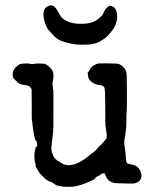

<svg xmlns="http://www.w3.org/2000/svg" viewBox="-20 -674 587 726"><path d="M115 -144 113 -147Q113 -148 111.5 -152Q110 -156 109 -161Q108 -166 108 -167.5Q108 -169 106.5 -178Q105 -187 104 -193Q103 -199 102.5 -207.5Q102 -216 101.5 -216Q101 -216 100.5 -219.5Q100 -223 100 -232Q100 -249 100 -290Q100 -331 99.5 -335.5Q99 -340 93.5 -345.5Q88 -351 75 -352Q52 -354 41 -368Q37 -373 32.5 -376.5Q28 -380 28 -394Q28 -408 39 -419Q50 -430 57.5 -432Q65 -434 78.5 -434Q92 -434 93 -433Q94 -432 103 -432Q112 -432 113 -433Q114 -434 130.5 -434Q147 -434 154 -430.5Q161 -427 171.5 -416.5Q182 -406 182 -390Q182 -374 180 -367Q178 -360 179 -354Q180 -348 180 -343Q180 -338 182 -331V-256Q182 -177 181 -174.5Q180 -172 179 -159Q178 -146 175.5 -129.5Q173 -113 175 -105Q180 -82 189.5 -73Q199 -64 200.5 -64.5Q202 -65 207 -61Q250 -28 321 -89Q328 -95 328 -95Q331 -93 352 -117L366 -131Q382 -148 383 -152Q385 -161 382.5 -173.5Q380 -186 380 -191Q380 -196 379 -197Q378 -198 378 -266Q378 -334 375 -342Q372 -351 358 -352Q340 -354 328 -363Q316 -372 314 -381Q310 -401 313 -401Q314 -401 316.5 -406Q319 -411 321 -413.5Q323 -416 326.5 -420.5Q330 -425 337 -428Q344 -431 345 -432Q347 -435 381.5 -434.5Q416 -434 425 -433Q434 -432 444.5 -422Q455 -412 457.5 -402.5Q460 -393 460 -322Q460 -251 459 -250Q458 -249 458 -219.5Q458 -190 454.5 -168.5Q451 -147 450 -141Q449 -135 451 -121.5Q453 -108 453 -106.5Q453 -105 454 -100.5Q455 -96 456 -76.5Q457 -57 462.5 -55.5Q468 -54 478 -52Q498 -49 507 -34Q523 -8 507 10Q501 16 492 18.5Q483 21 463 20Q443 19 431 19Q391 21 380 -9Q377 -17 376 -18Q375 -19 372 -19Q369 -19 365 -17Q361 -15 357.5 -12Q354 -9 347.5 -6.5Q341 -4 341 -2Q341 4 307 17.5Q273 31 252.5 32Q232 33 221 32Q196 29 191 25Q174 13 166.5 11.5Q159 10 145 -3.5Q131 -17 127 -24Q123 -31 118 -38.5Q113 -46 114.5 -46.5Q116 -47 114.5 -51.5Q113 -56 113 -58Q113 -60 112 -62.5Q111 -65 111 -68.5Q111 -72 110 -79Q110 -94 110.5 -95Q111 -96 111 -98Q111 -100 111.5 -103.5Q112 -107 113 -107.5Q114 -108 114 -114L115 -117Q115 -118 117 -118Q119 -118 119 -122Q119 -123 120 -122Q121 -122 121 -125L119 -135Q119 -140 117 -141.5Q115 -143 115 -144ZM167 -653Q185 -659 201 -627Q209 -611 216 -605Q247 -579 307 -585Q336 -588 356 -606Q361 -612 364 -613.5Q367 -615 370 -622.5Q373 -630 373.5 -630Q374 -630 376 -634.5Q378 -639 381 -642Q384 -645 384 -645Q393 -654 402 -651Q422 -645 423 -614Q424 -585 404 -558.5Q384 -532 367 -523Q364 -521 357.5 -517Q351 -513 346 -511.5Q341 -510 337 -509.5Q333 -509 326 -507Q319 -505 291.5 -505Q264 -505 246 -509.5Q228 -514 226 -514.5Q224 -515 216 -518Q195 -524 176 -547Q172 -551 163.5 -560.5Q155 -570 148 -595Q135 -644 167 -653Z"/></svg>

Font: TT2020 Style E
Style: Regular
Weight: 400
Version: Version 00.2